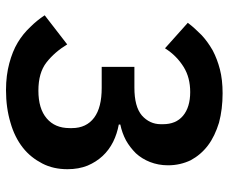

<svg xmlns="http://www.w3.org/2000/svg" viewBox="-81 -669 762 640"><g transform="rotate(90 300.0 -349.0)"><path d="M203 -416C203 -416 203 -307 203 -307C203 -307 273 -307 273 -307C273 -307 273 -307 273 -307C316 -307 349 -299 372 -282C395 -265 407 -240 407 -208C407 -208 407 -200 407 -200C407 -200 407 -200 407 -200C407 -167 396 -142 375 -124C353 -105 322 -96 282 -96C282 -96 282 -96 282 -96C242 -96 211 -105 188 -123C165 -141 145 -164 128 -192C128 -192 31 -117 31 -117C31 -117 31 -117 31 -117C42 -100 55 -84 70 -69C85 -53 102 -39 122 -27C142 -15 165 -6 191 1C217 8 247 12 280 12C280 12 280 12 280 12C320 12 356 7 389 -3C421 -12 449 -26 472 -44C495 -62 512 -84 525 -109C538 -134 544 -162 544 -193C544 -193 544 -193 544 -193C544 -218 540 -240 532 -260C524 -279 513 -296 500 -310C487 -324 471 -336 453 -345C435 -354 416 -360 395 -364C395 -364 395 -369 395 -369C395 -369 395 -369 395 -369C414 -373 431 -379 448 -388C464 -397 478 -408 491 -421C503 -434 513 -450 520 -468C527 -486 531 -506 531 -528C531 -528 531 -528 531 -528C531 -556 525 -581 514 -604C502 -626 486 -645 465 -661C444 -677 418 -689 389 -698C359 -706 326 -710 291 -710C291 -710 291 -710 291 -710C261 -710 234 -707 211 -701C188 -695 167 -687 148 -677C129 -666 112 -654 97 -640C82 -625 68 -610 56 -594C56 -594 141 -518 141 -518C141 -518 141 -518 141 -518C158 -545 179 -565 203 -580C227 -595 255 -602 287 -602C287 -602 287 -602 287 -602C320 -602 347 -594 366 -578C385 -562 394 -540 394 -511C394 -511 394 -504 394 -504C394 -504 394 -504 394 -504C394 -479 384 -458 365 -441C345 -424 314 -416 272 -416C272 -416 203 -416 203 -416Z"/></g></svg>

Font: IBM Plex Mono Mod
Style: SemiBold
Weight: 500
Designer: Mike Abbink, Paul van der Laan, Pieter van Rosmalen
Foundry: Bold Monday
Version: ""